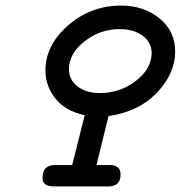

<svg xmlns="http://www.w3.org/2000/svg" viewBox="-20 -663 645 685"><path d="M131.8 -27.8Q131.8 -73.7 174.8 -74.2H237.8V-75.2L282.2 -252Q212.4 -267.1 177.2 -312Q142.1 -356.9 142.1 -411.1Q142.1 -502 223.1 -572.5Q304.2 -643.1 412.1 -643.1Q493.2 -643.1 549.1 -597.4Q605 -551.8 605 -479Q605 -400.9 540 -332.5Q475.1 -264.2 367.2 -249L324.2 -74.2H371.1Q410.2 -74.2 410.2 -41Q410.2 2 367.2 2H171.9Q131.8 2 131.8 -27.8ZM226.1 -416Q226.1 -377.9 257.1 -354.5Q288.1 -331.1 336.9 -331.1Q408.7 -331.1 464.8 -374.5Q521 -418 521 -474.1Q521 -512.2 489 -535.6Q457 -559.1 407.2 -559.1Q337.4 -559.1 281.7 -515.6Q226.1 -472.2 226.1 -416Z"/></svg>

Font: CMU Typewriter Text
Style: BoldItalic
Weight: 700
Italic angle: -14.04°
Version: Version 0.7.0